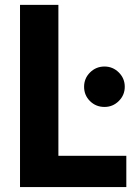

<svg xmlns="http://www.w3.org/2000/svg" viewBox="-20 -757 567 777"><path d="M61 0V-737.3H216.3V-126.5H491.2V0ZM402.8 -324.2Q368.2 -324.2 344.2 -347.9Q320.3 -371.6 320.3 -405.8Q320.3 -439.9 344.5 -463.9Q368.7 -487.8 402.8 -487.8Q436.5 -487.8 460.7 -463.9Q484.9 -439.9 484.9 -405.8Q484.9 -372.1 460.7 -348.1Q436.5 -324.2 402.8 -324.2Z"/></svg>

Font: Epilogue
Style: Bold
Weight: 700
Designer: Tyler Finck
Foundry: Etcetera Type Co
Version: Version 2.112